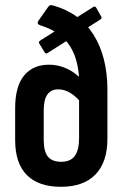

<svg xmlns="http://www.w3.org/2000/svg" viewBox="-20 -711 472 739"><path d="M214.7 8Q128 8 83.2 -37.4Q38.3 -82.7 38.3 -171.7V-293.9Q38.3 -378.7 72.8 -420.4Q107.3 -462 168.6 -462Q205.2 -462 238.3 -446.4Q271.3 -430.8 294.8 -404.1L294.3 -312.8Q276.2 -337.1 252.7 -352.1Q229.2 -367.1 203.9 -367.1Q177.2 -367.1 162.7 -347.7Q148.3 -328.3 148.3 -285.9V-172.8Q148.3 -128.2 164.3 -108.3Q180.2 -88.3 215.7 -88.3Q251 -88.3 267.7 -110.5Q284.4 -132.8 284.4 -180.2V-340.2Q288.9 -414.3 276 -468.9Q263 -523.6 228.7 -559.4Q194.4 -595.3 134.2 -613.8Q126.6 -616.8 125.4 -620.8Q124.2 -624.8 127.6 -630.8L165.1 -684Q169.5 -690 173.3 -691Q177 -692 184 -690Q288 -661 340.7 -576.2Q393.4 -491.4 393.4 -365.3V-176.3Q393.4 -86.8 347.4 -39.4Q301.4 8 214.7 8ZM162.3 -506.5Q156.7 -502.5 151.8 -509.5L130.8 -544Q127.3 -550 134.8 -555L339.5 -684.4Q346.5 -688.4 350.5 -681L369.9 -646.5Q373.5 -641.5 366.4 -636Z"/></svg>

Font: Sofia Sans Condensed
Style: Regular
Weight: 400
Designer: Botio Nikoltchev, Ani Petrova
Foundry: lettersoup
Version: Version 4.100